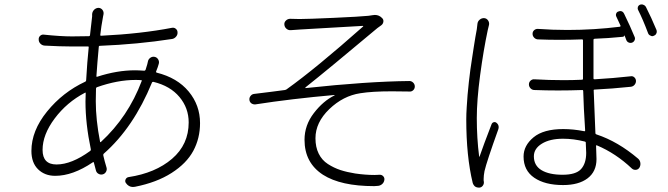

<svg xmlns="http://www.w3.org/2000/svg" viewBox="-20 -818 3040 874"><path d="M435.5 -172.9Q435.5 -168.9 439.5 -171.9Q563.5 -286.1 625 -449.2Q627 -453.1 622.1 -453.1Q614.3 -454.1 596.7 -454.1Q514.6 -454.1 420.9 -420.9Q417 -418.9 417 -415Q416 -395.5 416 -357.4Q416 -272.5 435.5 -172.9ZM237.3 -69.3Q305.7 -69.3 390.6 -130.9Q393.6 -132.8 393.6 -137.7Q369.1 -254.9 369.1 -355.5Q369.1 -379.9 370.1 -393.6Q370.1 -398.4 366.2 -395.5Q284.2 -352.5 229 -278.8Q173.8 -205.1 173.8 -135.7Q173.8 -69.3 237.3 -69.3ZM698.2 -512.7 690.4 -492.2Q689.5 -488.3 693.4 -487.3Q787.1 -463.9 838.9 -401.4Q890.6 -338.9 890.6 -257.8Q890.6 -188.5 859.9 -131.3Q829.1 -74.2 761.2 -30.8Q693.4 12.7 594.7 32.2Q589.8 33.2 585 33.2Q565.4 33.2 552.7 14.6Q547.9 6.8 551.8 -1.5Q555.7 -9.8 564.5 -11.7Q687.5 -30.3 763.2 -95.2Q838.9 -160.2 838.9 -260.7Q838.9 -326.2 796.9 -376.5Q754.9 -426.8 678.7 -445.3Q673.8 -446.3 671.9 -442.4Q587.9 -237.3 452.1 -118.2Q449.2 -115.2 450.2 -110.4Q456.1 -84 464.8 -55.7Q467.8 -45.9 462.9 -36.6Q458 -27.3 448.2 -24.4Q438.5 -21.5 429.2 -26.4Q419.9 -31.2 417 -41Q412.1 -57.6 407.2 -78.1Q406.2 -82 402.3 -79.1Q311.5 -17.6 231.4 -17.6Q183.6 -17.6 153.3 -47.4Q123 -77.1 123 -130.9Q123 -222.7 194.3 -310.5Q265.6 -398.4 368.2 -446.3Q372.1 -448.2 372.1 -452.1Q377 -538.1 383.8 -602.5Q383.8 -607.4 379.9 -606.4Q355.5 -606.4 307.6 -606.4Q255.9 -606.4 182.6 -610.4Q171.9 -611.3 164.1 -619.1Q156.2 -627 156.2 -637.7Q155.3 -648.4 163.1 -655.3Q170.9 -662.1 180.7 -660.2Q255.9 -652.3 307.6 -652.3Q359.4 -652.3 384.8 -653.3Q388.7 -653.3 389.6 -657.2Q398.4 -739.3 399.4 -743.2Q399.4 -749 399.4 -753.9Q400.4 -765.6 409.2 -774.4Q418 -782.2 428.7 -782.2Q429.7 -782.2 429.7 -782.2Q440.4 -781.2 446.8 -772.5Q453.1 -763.7 451.2 -752.9Q450.2 -748 449.2 -743.2Q440.4 -696.3 436.5 -659.2Q435.5 -655.3 440.4 -655.3Q621.1 -664.1 762.7 -691.4Q772.5 -693.4 780.3 -687Q788.1 -680.7 788.1 -670.9Q789.1 -660.2 781.7 -651.4Q774.4 -642.6 763.7 -640.6Q606.4 -616.2 434.6 -609.4Q429.7 -609.4 429.7 -604.5Q422.9 -532.2 418.9 -471.7Q418.9 -466.8 422.9 -468.8Q512.7 -498 594.7 -498Q610.4 -498 636.7 -496.1Q640.6 -496.1 642.6 -500Q644.5 -507.8 650.4 -525.4Q651.4 -531.2 653.3 -538.1Q655.3 -548.8 664.6 -555.2Q673.8 -561.5 684.6 -559.1Q695.3 -556.6 700.7 -546.4Q706.1 -536.1 702.1 -525.4Q700.2 -517.6 698.2 -512.7Z M1303.7 -680.7Q1293 -679.7 1284.2 -687Q1275.4 -694.3 1274.4 -706.1Q1273.4 -716.8 1281.7 -724.6Q1290 -732.4 1300.8 -732.4Q1320.3 -731.4 1343.8 -731.4Q1380.9 -731.4 1500 -736.8Q1619.1 -742.2 1657.2 -746.1Q1667 -747.1 1676.8 -749Q1681.6 -750 1686.5 -750Q1706.1 -750 1719.7 -735.4Q1726.6 -728.5 1725.1 -718.8Q1723.6 -709 1715.8 -703.1Q1706.1 -696.3 1698.2 -690.4Q1473.6 -502 1370.1 -419.9Q1370.1 -418.9 1370.1 -418Q1370.1 -417 1371.1 -417Q1652.3 -447.3 1843.8 -449.2Q1853.5 -449.2 1860.8 -441.9Q1868.2 -434.6 1868.2 -424.3Q1868.2 -414.1 1860.8 -407.2Q1853.5 -400.4 1843.8 -401.4Q1800.8 -402.3 1763.7 -402.3Q1673.8 -402.3 1620.1 -393.6Q1542 -381.8 1479 -321.3Q1416 -260.7 1416 -188.5Q1416 -148.4 1430.7 -118.7Q1445.3 -88.9 1472.7 -71.3Q1500 -53.7 1529.8 -43.9Q1559.6 -34.2 1596.7 -28.3Q1643.6 -21.5 1685.5 -21.5Q1697.3 -21.5 1709 -22.5Q1718.8 -22.5 1725.1 -15.1Q1731.4 -7.8 1729.5 2Q1727.5 13.7 1718.3 21Q1709 28.3 1697.3 28.3Q1690.4 29.3 1683.6 29.3Q1531.2 29.3 1450.2 -22.5Q1366.2 -77.1 1366.2 -181.6Q1366.2 -248 1408.7 -303.2Q1451.2 -358.4 1502.9 -383.8Q1503.9 -384.8 1503.4 -385.3Q1502.9 -385.7 1502.9 -385.7Q1305.7 -368.2 1142.6 -342.8Q1132.8 -341.8 1124 -347.7Q1115.2 -354.5 1115.2 -366.2Q1115.2 -375 1121.1 -381.8Q1127 -389.6 1137.7 -390.6Q1164.1 -393.6 1212.9 -399.9Q1261.7 -406.2 1276.4 -408.2Q1281.2 -409.2 1284.2 -411.1Q1417 -505.9 1632.8 -697.3Q1633.8 -698.2 1633.3 -699.2Q1632.8 -700.2 1631.8 -700.2Q1607.4 -698.2 1487.3 -691.9Q1367.2 -685.5 1344.7 -683.6Q1313.5 -681.6 1303.7 -680.7Z M2153.3 -709Q2154.3 -720.7 2163.6 -728.5Q2172.9 -736.3 2184.6 -735.4Q2195.3 -734.4 2201.7 -725.1Q2208 -715.8 2206.1 -705.1Q2203.1 -693.4 2200.2 -680.7Q2180.7 -588.9 2165.5 -475.1Q2150.4 -361.3 2150.4 -280.3Q2150.4 -189.5 2161.1 -105.5Q2161.1 -104.5 2162.1 -104.5Q2163.1 -104.5 2163.1 -105.5Q2179.7 -154.3 2217.8 -252.9Q2220.7 -259.8 2227.5 -261.7Q2234.4 -263.7 2240.2 -258.8Q2250 -251 2250 -239.3Q2250 -234.4 2248 -228.5Q2195.3 -82 2185.5 -39.1Q2181.6 -18.6 2181.6 -3.9Q2181.6 0 2181.6 3.9Q2182.6 6.8 2182.6 9.8Q2183.6 19.5 2177.7 27.3Q2171.9 35.2 2162.1 36.1Q2161.1 36.1 2159.2 36.1Q2150.4 36.1 2142.6 31.2Q2134.8 24.4 2131.8 14.6Q2102.5 -106.4 2102.5 -274.4Q2102.5 -299.8 2104.5 -330.1Q2106.4 -360.4 2108.4 -385.7Q2110.4 -411.1 2114.3 -444.8Q2118.2 -478.5 2121.1 -500.5Q2124 -522.5 2129.4 -556.2Q2134.8 -589.8 2136.7 -604Q2138.7 -618.2 2144 -649.4Q2149.4 -680.7 2150.4 -684.6Q2152.3 -698.2 2153.3 -709ZM2648.4 -122.1Q2648.4 -131.8 2646.5 -168.9Q2646.5 -172.9 2641.6 -173.8Q2590.8 -186.5 2543 -186.5Q2483.4 -186.5 2446.8 -164.1Q2410.2 -141.6 2410.2 -106.4Q2410.2 -64.5 2444.8 -43.5Q2479.5 -22.5 2541 -22.5Q2601.6 -22.5 2625 -48.3Q2648.4 -74.2 2648.4 -122.1ZM2850.6 -470.7Q2860.4 -472.7 2867.7 -465.8Q2875 -459 2875 -449.2Q2875 -439.5 2868.2 -431.6Q2861.3 -423.8 2850.6 -422.9Q2765.6 -414.1 2686.5 -410.2Q2681.6 -410.2 2682.6 -405.3Q2683.6 -372.1 2690.4 -210.9Q2691.4 -207 2695.3 -206.1Q2793 -173.8 2884.8 -95.7Q2893.6 -87.9 2895 -76.2Q2896.5 -64.5 2890.6 -54.7Q2884.8 -45.9 2874.5 -44.9Q2864.3 -43.9 2856.4 -50.8Q2783.2 -120.1 2697.3 -156.2Q2693.4 -158.2 2693.4 -153.3Q2695.3 -106.4 2695.3 -93.8Q2695.3 -37.1 2654.8 -6.3Q2614.3 24.4 2543 24.4Q2460.9 24.4 2412.1 -8.8Q2363.3 -42 2363.3 -105.5Q2363.3 -155.3 2408.7 -192.9Q2454.1 -230.5 2543.9 -230.5Q2589.8 -230.5 2639.6 -220.7Q2643.6 -219.7 2643.6 -224.6Q2636.7 -330.1 2634.8 -403.3Q2634.8 -408.2 2630.9 -408.2Q2574.2 -406.2 2520.5 -406.2Q2465.8 -406.2 2413.1 -408.2Q2402.3 -408.2 2395 -416Q2387.7 -423.8 2387.7 -433.6Q2387.7 -444.3 2395.5 -451.2Q2403.3 -458 2413.1 -457Q2478.5 -453.1 2545.9 -453.1Q2587.9 -453.1 2629.9 -455.1Q2633.8 -455.1 2633.8 -459V-634.8Q2633.8 -638.7 2629.9 -638.7Q2577.1 -636.7 2527.3 -636.7Q2476.6 -636.7 2427.7 -638.7Q2418 -639.6 2411.1 -647Q2404.3 -654.3 2404.3 -664.1Q2404.3 -673.8 2411.1 -680.2Q2418 -686.5 2427.7 -686.5Q2496.1 -681.6 2562.5 -681.6Q2683.6 -681.6 2801.8 -696.3Q2805.7 -697.3 2804.7 -701.2Q2792 -729.5 2785.2 -743.2Q2782.2 -750 2785.2 -756.8Q2788.1 -763.7 2794.9 -765.6Q2799.8 -767.6 2803.7 -767.6Q2815.4 -767.6 2821.3 -754.9Q2848.6 -699.2 2869.1 -649.4Q2872.1 -642.6 2868.7 -634.8Q2865.2 -627 2857.4 -624Q2849.6 -621.1 2841.8 -624.5Q2834 -627.9 2831.1 -635.7Q2829.1 -640.6 2826.2 -648.4Q2823.2 -656.2 2822.3 -658.2Q2822.3 -651.4 2814.5 -650.4Q2746.1 -643.6 2686.5 -641.6Q2681.6 -640.6 2681.6 -636.7V-460.9Q2681.6 -457 2686.5 -457Q2771.5 -461.9 2850.6 -470.7ZM2884.8 -772.5Q2882.8 -776.4 2882.8 -780.3Q2882.8 -783.2 2883.8 -787.1Q2886.7 -793.9 2893.6 -796.9Q2897.5 -797.9 2901.4 -797.9Q2905.3 -797.9 2909.2 -795.9Q2917 -793 2920.9 -785.2Q2944.3 -739.3 2968.8 -680.7Q2969.7 -677.7 2969.7 -673.8Q2969.7 -669.9 2967.8 -666Q2964.8 -658.2 2956.1 -655.3Q2953.1 -653.3 2949.2 -653.3Q2945.3 -653.3 2940.4 -656.2Q2932.6 -659.2 2929.7 -668Q2906.2 -730.5 2884.8 -772.5Z"/></svg>

Font: Gen Jyuu Gothic L Monospace Light
Style: Regular
Weight: 300
Designer: [Source Han Sans]
Ryoko NISHIZUKA  (kana & ideographs); Paul D. Hunt (Latin, Greek & Cyrillic); Wenlong ZHANG  (bopomofo
Version: Version 1.002.20150607